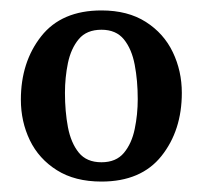

<svg xmlns="http://www.w3.org/2000/svg" viewBox="-20 -821 388 368"><path d="M20 -630Q20 -702 59 -751.5Q98 -801 174.5 -801Q225 -801 259.5 -779Q294 -757 311.2 -721Q328.5 -685 328.5 -643Q328.5 -571 289.5 -522Q250.5 -473 174.5 -473Q123.5 -473 89 -494.8Q54.5 -516.5 37.2 -552.2Q20 -588 20 -630ZM104.5 -643Q104.5 -607.5 110.2 -577.2Q116 -547 131 -528.5Q146 -510 174.5 -510Q202.5 -510 217.5 -528Q232.5 -546 238.2 -573.8Q244 -601.5 244 -631Q244 -666.5 238.2 -696.8Q232.5 -727 217.5 -745.5Q202.5 -764 174.5 -764Q146 -764 131 -746Q116 -728 110.2 -700.2Q104.5 -672.5 104.5 -643Z"/></svg>

Font: Besley* Narrow Semi
Style: Regular
Weight: 600
Width: 4
Designer: Owen Earl
Foundry: indestructible type*
Version: Version 3.000; ttfautohint (v1.8.3)